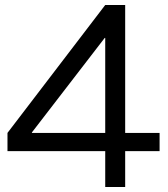

<svg xmlns="http://www.w3.org/2000/svg" viewBox="-20 -750 673 770"><path d="M402 0V-144H10V-217L402 -730H482V-217H620V-144H482V0ZM108 -217H402V-598H400L108 -219Z"/></svg>

Font: M PLUS 2 Thin
Style: Regular
Weight: 400
Version: Version 1.001